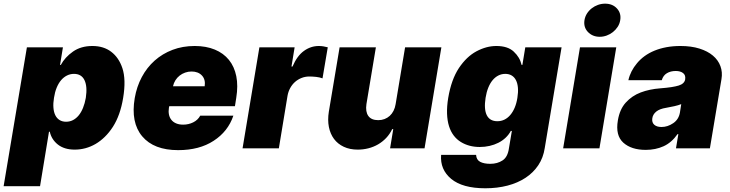

<svg xmlns="http://www.w3.org/2000/svg" viewBox="-48 -801 3944 1037"><path d="M-28.4 204.5 97.3 -545.5H291.9L276.3 -450.3H280.5Q302.6 -491.8 346.2 -522.4Q389.2 -552.6 451 -552.6Q511.7 -552.6 552.7 -521.3Q593.8 -490.1 612.9 -433.2Q633.5 -371.4 617.2 -272.7Q601.9 -178.6 561.8 -116.1Q541.9 -85.2 518.1 -62Q494.3 -38.7 468 -23.4Q441.8 -8.2 413.4 -0.5Q384.9 7.1 355.8 7.1Q326.7 7.1 304 0Q281.2 -7.1 264.2 -20.6Q230.1 -47.9 220.9 -89.5H216.6L168.3 204.5ZM308.9 -143.5Q329.2 -143.5 346.2 -152.3Q363.3 -161.2 377 -177.7Q390.6 -194.2 400.4 -218.4Q410.2 -242.5 415.5 -272.7Q424.7 -333.8 408.4 -367.9Q392 -402 351.6 -402Q331.3 -402 313.6 -393.1Q295.8 -384.2 281.8 -367.7Q267.8 -351.2 258 -327.2Q248.2 -303.3 243.6 -272.7Q238.6 -242.9 240.6 -218.9Q242.5 -195 250.9 -178.3Q259.2 -161.6 274 -152.5Q288.7 -143.5 308.9 -143.5Z M679.7 -271.3Q690.3 -333.1 717.9 -384.8Q745.4 -436.4 787.3 -473.7Q829.2 -511 883.9 -531.8Q938.6 -552.6 1003.6 -552.6Q1065.3 -552.6 1112.2 -533.2Q1159.1 -513.8 1188.4 -477.6Q1217.7 -441.4 1228.2 -389.6Q1238.6 -337.7 1228 -272.7L1220.9 -227.3H866.1L864.3 -218.8Q861.2 -199.2 864.5 -182.5Q867.9 -165.8 877.7 -153.6Q887.4 -141.3 903.4 -134.6Q919.4 -127.8 941.1 -127.8Q970.9 -127.8 995.7 -140.3Q1020.6 -152.7 1033.4 -176.1H1212.4Q1183.6 -90.9 1105.8 -40.5Q1028.8 9.9 914.1 9.9Q783 9.9 720.2 -64.6Q657.3 -139.2 679.7 -271.3ZM886.4 -335.2H1057.5Q1062.9 -371.1 1043 -392.8Q1022.7 -414.8 986.5 -414.8Q968.4 -414.8 951.9 -408.9Q935.4 -403.1 922.1 -392.6Q908.7 -382.1 899.5 -367.5Q890.3 -353 886.4 -335.2Z M1262.1 0 1353 -545.5H1543.3L1526.3 -441.8H1532Q1556.5 -499.3 1593.4 -525.9Q1630.3 -552.6 1674 -552.6Q1686.8 -552.6 1698.7 -550.6Q1710.6 -548.7 1722.3 -545.5L1693.9 -377.8Q1687.1 -380.7 1678.1 -382.6Q1669 -384.6 1659.4 -385.7Q1649.9 -386.7 1640.3 -387.3Q1630.7 -387.8 1622.9 -387.8Q1600.1 -387.8 1580.3 -379.8Q1560.4 -371.8 1544.9 -358Q1529.5 -344.1 1519.2 -325.1Q1508.9 -306.1 1505 -284.1L1458.1 0Z M1728 -197.4 1786.2 -545.5H1982.2L1931.1 -238.6Q1925.1 -197.8 1941.2 -174.9Q1957.4 -152 1995 -152Q2013.1 -152 2028.9 -158Q2044.7 -164.1 2057 -175.2Q2069.2 -186.4 2077.4 -202.4Q2085.6 -218.4 2088.8 -238.6L2139.9 -545.5H2335.9L2245 0H2058.9L2076 -103.7H2070.3Q2057.5 -76.7 2037.8 -55.9Q2018.1 -35.2 1993.8 -21.1Q1969.5 -7.1 1941.6 0Q1913.7 7.1 1884.2 7.1Q1841.3 7.1 1808.8 -8.2Q1776.3 -23.4 1756 -50.6Q1735.8 -77.8 1728.3 -115.2Q1720.9 -152.7 1728 -197.4Z M2334.5 35.5H2523.4Q2524.9 62.1 2545.3 73Q2565.7 83.8 2600.1 83.8Q2638.5 83.8 2666.5 65.3Q2694.6 46.9 2701 -1.4L2716.6 -93.8H2710.9Q2699.9 -73.2 2682.7 -57Q2665.5 -40.8 2643.6 -29.8Q2621.8 -18.8 2596.4 -13Q2571 -7.1 2543.3 -7.1Q2485.1 -7.1 2441.1 -34.1Q2419 -47.6 2402.7 -68.9Q2386.4 -90.2 2377.1 -119.7Q2367.9 -149.1 2366.5 -187.3Q2365.1 -225.5 2372.9 -272.7Q2389.6 -371.4 2430.4 -433.2Q2471.6 -495 2525.2 -523.8Q2579.2 -552.6 2632.8 -552.6Q2694.2 -552.6 2726.6 -522.4Q2743.6 -506.4 2753.9 -489Q2764.2 -471.6 2769.2 -450.3H2773.4L2789.1 -545.5H2985.1L2894.2 -1.4Q2886.4 50.8 2859.4 91.3Q2832.4 131.7 2790.3 159.4Q2748.2 187.1 2693 201.5Q2637.8 215.9 2573.2 215.9Q2450.3 215.9 2388.8 165.1Q2328.1 114.3 2334.5 35.5ZM2638.5 -146.3Q2658.7 -146.3 2676.3 -154.8Q2693.9 -163.4 2707.9 -179.7Q2721.9 -196 2731.9 -219.5Q2741.8 -242.9 2746.4 -272.7Q2751.4 -303.3 2749.3 -327.2Q2747.2 -351.2 2738.8 -367.7Q2730.5 -384.2 2715.9 -393.1Q2701.3 -402 2681.1 -402Q2660.9 -402 2643.5 -393.1Q2626.1 -384.2 2612.4 -367.7Q2598.7 -351.2 2589.1 -327.2Q2579.5 -303.3 2574.6 -272.7Q2565 -210.6 2581.3 -178.4Q2597.7 -146.3 2638.5 -146.3Z M3084.5 -545.5H3280.5L3189.6 0H2993.6ZM3108.7 -691.8Q3111.9 -711.6 3122.3 -728Q3132.8 -744.3 3148.1 -756.2Q3163.4 -768.1 3182 -774.7Q3200.6 -781.2 3220.2 -781.2Q3260.3 -781.2 3284.1 -755.3Q3308.2 -729 3301.8 -691.8Q3298.7 -672.2 3288 -655.9Q3277.3 -639.6 3262.3 -627.7Q3247.2 -615.8 3228.7 -609Q3210.2 -602.3 3191.1 -602.3Q3152 -602.3 3126.8 -628.9Q3103 -654.5 3108.7 -691.8Z M3289.1 -150.6Q3299 -210.6 3331.7 -246.8Q3365.1 -283.7 3412.6 -301.7Q3460.2 -319.6 3517.8 -323.9Q3553.3 -326.7 3577.6 -330.4Q3601.9 -334.2 3617.9 -339.1Q3648.4 -348.7 3652.7 -372.2V-373.6Q3655.9 -394.9 3641.5 -406.2Q3627.1 -417.6 3601.6 -417.6Q3573.9 -417.6 3553.8 -405.5Q3533.7 -393.5 3526.3 -367.9H3345.9Q3356.9 -417.3 3392.8 -459.9Q3410.5 -481.2 3433.9 -498.2Q3457.4 -515.3 3486.7 -527.3Q3516 -539.4 3551.1 -546Q3586.3 -552.6 3627.1 -552.6Q3685.4 -552.6 3729.6 -538.7Q3773.8 -524.9 3802.4 -500.7Q3831 -476.6 3843 -443.9Q3855.1 -411.2 3848.7 -373.6L3786.2 0H3603L3615.8 -76.7H3611.5Q3579.5 -30.9 3536.2 -11.2Q3492.9 8.5 3439.6 8.5Q3361.9 8.5 3318.5 -30.5Q3275.2 -69.6 3289.1 -150.6ZM3524.9 -115.1Q3557.9 -115.1 3588.1 -135.7Q3617.9 -155.9 3624.3 -193.2L3631.4 -238.6Q3615.4 -232.2 3594.6 -227.6Q3573.9 -223 3550.4 -218.8Q3514.9 -213.4 3496.4 -198.3Q3478 -183.2 3475.1 -161.9Q3471.9 -139.6 3485.6 -127.3Q3499.3 -115.1 3524.9 -115.1Z"/></svg>

Font: Inter P Black
Style: Italic
Weight: 900
Italic angle: -9.40001°
Designer: Rasmus Andersson
Foundry: rsms
Version: Version 3.018;git-588b23468